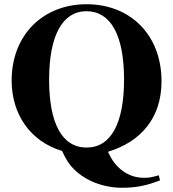

<svg xmlns="http://www.w3.org/2000/svg" viewBox="-20 -711 818 907"><path d="M730 117C697 127 680 129 660 129C613 129 571 111 537 77C518 58 508 43 490 6C648 -42 743 -156 743 -327C743 -547 595 -691 389 -691C184 -691 35 -547 35 -330C35 -175 120 -44 273 2C294 46 306 65 329 88C385 144 469 176 557 176C624 176 671 166 736 141ZM566 -335C566 -130 505 -14 389 -14C273 -14 212 -128 212 -335C212 -544 276 -658 388 -658C502 -658 566 -547 566 -335Z"/></svg>

Font: XITS Math
Style: Bold
Weight: 700
Designer: MicroPress Inc., with final additions and corrections provided by Coen Hoffman, Elsevier (retired)
Version: Version 1.105